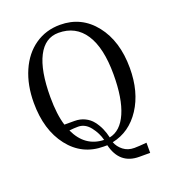

<svg xmlns="http://www.w3.org/2000/svg" viewBox="-138 -743 858 963"><g transform="rotate(-20 291.5 -262.0)"><path d="M292 -641.1Q406.2 -641.1 477.1 -551.3Q547.9 -461.4 547.9 -317.9Q547.9 -190.4 491 -103.5Q434.1 -16.6 339.8 2.9Q350.1 29.8 374 48.3Q397.9 66.9 432.1 66.9Q454.1 66.9 498 63V117.2H439.9Q335.9 117.2 309.1 7.8H290Q175.8 7.8 105.5 -82.5Q35.2 -172.9 35.2 -317.9Q35.2 -412.6 67.4 -486.3Q99.6 -560.1 158 -600.6Q216.3 -641.1 292 -641.1ZM271 -606Q199.2 -606 161.1 -532Q123 -458 123 -316.9Q123 -223.6 142.1 -163.1H195.8Q226.1 -163.1 250.7 -151.1Q275.4 -139.2 291.5 -118.4Q307.6 -97.7 317.9 -74.5Q328.1 -51.3 334 -24.9Q394.5 -37.1 427.2 -112.1Q460 -187 460 -315.9Q460 -458 411.4 -532Q362.8 -606 271 -606ZM155.8 -127Q202.1 -25.9 303.2 -22.9Q293.9 -61 267.1 -95.5Q240.2 -129.9 203.1 -129.9Q181.6 -129.9 155.8 -127Z"/></g></svg>

Font: Resagokr
Style: Regular
Weight: 500
Designer: gluk
Foundry: gluk
Version: Version 0.95